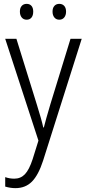

<svg xmlns="http://www.w3.org/2000/svg" viewBox="-20 -733 446 994"><path d="M65 -532 170 -194Q196 -111 204 -73H207Q216 -110 241 -194L345 -532H403L203 99Q179 173 145.5 207Q112 241 60 241Q34 241 7 233V184Q29 192 54 192Q87 192 109 169Q131 146 149 91L179 -5L7 -532ZM118 -713Q134 -713 143 -702.5Q152 -692 152 -673Q152 -653 143 -642Q134 -631 118 -631Q102 -631 92.5 -642.5Q83 -654 83 -673Q83 -692 92.5 -702.5Q102 -713 118 -713ZM287 -713Q303 -713 312.5 -702.5Q322 -692 322 -673Q322 -654 312.5 -642.5Q303 -631 287 -631Q271 -631 261.5 -642.5Q252 -654 252 -673Q252 -692 261.5 -702.5Q271 -713 287 -713Z"/></svg>

Font: Noto Sans UI NarrowLight
Style: Regular
Weight: 300
Width: 4
Designer: Monotype Design Team
Foundry: Monotype Imaging Inc.
Version: Version 1.001